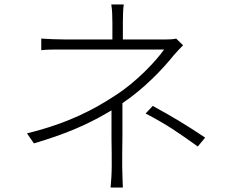

<svg xmlns="http://www.w3.org/2000/svg" viewBox="-20 -809 1040 861"><path d="M528 -67C528 -100 528 -147 529 -196V-207V-218C529 -222 529 -226 529 -229V-240C529 -278 529 -316 529 -346L530 -347C628 -413 711 -501 759 -561C772 -576 787 -592 801 -606L770 -636C759 -633 742 -632 725 -632H531V-711C531 -736 532 -770 535 -789H479C483 -768 484 -732 484 -707V-632H273C239 -632 191 -634 165 -636V-584C189 -587 227 -587 258 -587H268H273H716C679 -535 594 -443 497 -381C404 -320 289 -257 101 -211L132 -166C271 -207 366 -248 454 -299L461 -303C467 -307 474 -310 480 -314V-305C480 -277 480 -244 480 -210V-193V-183C481 -143 481 -105 481 -75V-67C481 -34 479 2 476 32H531C530 1 528 -34 528 -67ZM900 -192C808 -253 758 -283 665 -334L633 -300C731 -249 780 -214 867 -152L900 -192Z"/></svg>

Font: Glow Sans SC Normal Light
Style: Regular
Weight: 300
Designer: Ryoko NISHIZUKA (kana, bopomofo & ideographs); Paul D. Hunt (Latin, Greek & Cyrillic); Sandoll Communications, Soo-young
Version: Version 0.93